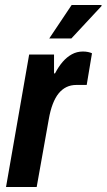

<svg xmlns="http://www.w3.org/2000/svg" viewBox="-20 -744 424 764"><path d="M4 0 96 -527H195V-452H199Q213 -479 229.5 -498Q246 -517 266 -528Q286 -539 310 -539Q321 -539 330.5 -537Q340 -535 346 -532L325 -406H284Q262 -406 244.5 -397.5Q227 -389 213.5 -372.5Q200 -356 190 -330Q180 -304 174 -269L126 0ZM176 -591 265 -724H384V-720L264 -591Z"/></svg>

Font: Archivo Condensed
Style: Bold Italic
Weight: 700
Width: 3
Italic angle: -10°
Designer: Hector Gatti
Foundry: Omnibus-Type
Version: Version 2.001